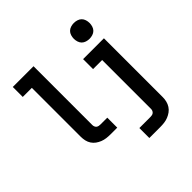

<svg xmlns="http://www.w3.org/2000/svg" viewBox="-238 -955 1375 1375"><g transform="rotate(-45 450.0 -267.5)"><path d="M329 0Q309 0 288.5 -2.5Q268 -5 249 -12.5Q230 -20 213.5 -32Q197 -44 186 -61Q175 -78 170.5 -98Q166 -118 166 -139V-634H74V-735H284V-139Q284 -130 287.5 -122Q291 -114 297.5 -109Q304 -104 312.5 -102.5Q321 -101 329 -101H397V0ZM507 215V114H618Q627 114 635 112.5Q643 111 649.5 106Q656 101 659.5 93Q663 85 663 76V-419H571V-520H782V76Q782 97 777 117Q772 137 761 154Q750 171 733.5 183Q717 195 698 202.5Q679 210 659 212.5Q639 215 618 215ZM707 -590Q691 -590 675 -595Q659 -600 648 -611Q637 -622 632 -638Q627 -654 627 -670Q627 -686 632 -702Q637 -718 648 -729Q659 -740 675 -745Q691 -750 707 -750Q723 -750 739 -745Q755 -740 766 -729Q777 -718 782 -702Q787 -686 787 -670Q787 -654 782 -638Q777 -622 766 -611Q755 -600 739 -595Q723 -590 707 -590Z"/></g></svg>

Font: Iosevka Book
Style: Bold
Weight: 700
Designer: Belleve Invis
Foundry: Belleve Invis
Version: Version 28.0.7; ttfautohint (v1.8.3)